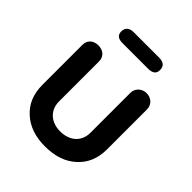

<svg xmlns="http://www.w3.org/2000/svg" viewBox="-236 -1012 1177 1177"><g transform="rotate(45 352.0 -424.0)"><path d="M460 -768C499 -768 518 -783 518 -814C518 -847 499 -864 460 -864H238C203 -864 182 -845 182 -814C182 -783 201 -768 238 -768ZM488 -240C488 -165 434 -115 350 -115C270 -115 216 -165 216 -240V-587C216 -628 187 -654 144 -654C101 -654 72 -628 72 -587V-240C72 -162 97 -100 148 -54C199 -7 266 16 350 16C435 16 504 -7 555 -54C606 -100 632 -162 632 -240V-587C632 -628 600 -656 560 -656C520 -656 488 -626 488 -587Z"/></g></svg>

Font: Dongle
Style: Bold
Weight: 700
Designer: Yanghee Ryu
Foundry: Yanghee Ryu
Version: Version 2.000